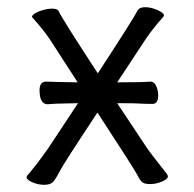

<svg xmlns="http://www.w3.org/2000/svg" viewBox="-20 -503 540 534"><path d="M113 -213Q90 -213 90 -252Q90 -276 108 -276Q129 -275 196 -274L119 -393Q101 -420 72 -452L69 -456Q69 -461 78.5 -466.5Q88 -472 101 -475.5Q114 -479 124 -479Q140 -479 143 -472Q154 -449 252 -299Q350 -449 364 -476Q370 -483 384 -483Q400 -483 418 -475Q436 -467 436 -460L434 -456Q407 -426 387 -397L306 -274Q375 -274 399 -276Q409 -276 414.5 -263.5Q420 -251 420 -238Q420 -214 404 -214Q384 -214 368 -215Q357 -216 306 -216L389 -91Q400 -75 431 -36Q447 -17 447 -13Q447 -5 430.5 2Q414 9 397 9Q380 9 373.5 2Q367 -5 361.5 -17Q356 -29 251 -190Q157 -48 146 -26.5Q135 -5 127.5 3Q120 11 103 11Q86 11 70 4Q54 -3 54 -10Q54 -14 57 -16Q78 -40 113 -89L197 -216Q126 -215 113 -213Z"/></svg>

Font: Moon Stars Kai T HW
Style: Regular
Weight: 400
Designer: GuiWonder
Version: Version 1.101